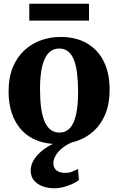

<svg xmlns="http://www.w3.org/2000/svg" viewBox="-20 -761 634 1029"><path d="M26 -271Q26 -345 48.5 -399.8Q71 -454.5 110 -490.8Q149 -527 199 -545Q249 -563 304 -563Q387 -563 445.8 -529Q504.5 -495 536 -432Q567.5 -369 567.5 -280.5Q567.5 -205 544.8 -150Q522 -95 483 -59.2Q444 -23.5 394 -6.2Q344 11 289 11Q227.5 11 178.8 -8Q130 -27 96 -63.5Q62 -100 44 -152.5Q26 -205 26 -271ZM299 -50.5Q332 -50.5 354 -73.8Q376 -97 387.2 -145Q398.5 -193 398.5 -268Q398.5 -323.5 393.2 -366.8Q388 -410 376.2 -440Q364.5 -470 345 -485.5Q325.5 -501 297 -501Q264 -501 241.2 -478Q218.5 -455 206.5 -407Q194.5 -359 194.5 -283Q194.5 -227.5 200.2 -184.2Q206 -141 218.5 -111.2Q231 -81.5 250.8 -66Q270.5 -50.5 299 -50.5ZM269.5 248Q240 248 211 238.2Q182 228.5 163.2 207.5Q144.5 186.5 144.5 152.5Q144.5 131 154.5 109Q164.5 87 183.8 66.8Q203 46.5 229.8 29Q256.5 11.5 290.5 -1L322.5 -5L372.5 -1Q337.5 13 313.8 32.5Q290 52 278 73Q266 94 266 113.5Q266 138.5 282.8 152Q299.5 165.5 329 165.5Q350.5 165.5 366.2 159.2Q382 153 398 145L403 204Q388.5 215 367.2 225Q346 235 321 241.5Q296 248 269.5 248ZM457 -741V-650.5H137V-741Z"/></svg>

Font: Merriweather 36pt ExtraBold
Style: Regular
Weight: 800
Designer: Eben Sorkin
Foundry: Eben Sorkin
Version: Version 2.100